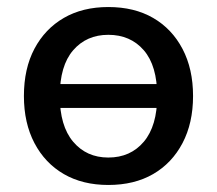

<svg xmlns="http://www.w3.org/2000/svg" viewBox="-20 -517 617 546"><path d="M288 9Q215 9 161.5 -22Q108 -53 78 -110Q48 -167 48 -244Q48 -322 78 -378.5Q108 -435 161.5 -466Q215 -497 288 -497Q362 -497 415.5 -466Q469 -435 499 -378Q529 -321 529 -244Q529 -167 499 -110Q469 -53 415.5 -22Q362 9 288 9ZM288 -69Q351 -69 389 -114Q427 -159 427 -244Q427 -330 389 -374Q351 -418 288 -418Q226 -418 188 -374Q150 -330 150 -244Q150 -159 188 -114Q226 -69 288 -69ZM113 -210V-278H464V-210Z"/></svg>

Font: Nunito Sans 12pt SemiBold
Style: Regular
Weight: 600
Designer: Vernon Adams
Foundry: Vernon Adams
Version: Version 3.101;gftools[0.9.27]